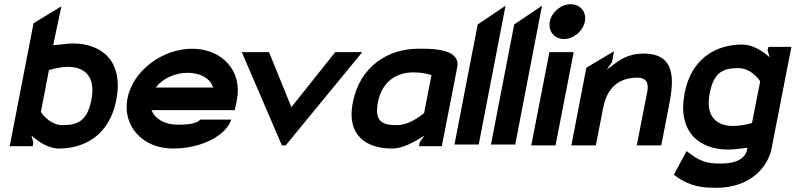

<svg xmlns="http://www.w3.org/2000/svg" viewBox="-20 -693 3771 910"><path d="M26 0H135L138 -18L129 -51L139 -42C163 -22 210 11 258 11C384 11 499 -55 531 -218C567 -402 464 -487 325 -487C301 -487 266 -481 236 -479H232L271 -663L139 -583ZM174 -164 212 -361C232 -367 269 -376 303 -376C376 -376 436 -335 413 -219C393 -115 343 -100 276 -100C224 -100 186 -143 174 -162Z M584 -226C559 -95 657 11 799 11C941 11 1053 -54 1076 -126H928C913 -104 855 -102 821 -102C763 -102 718 -128 701 -165L698 -171H1093L1103 -222C1129 -355 1034 -462 891 -462C749 -462 609 -357 584 -226ZM718 -278 723 -284C753 -321 810 -348 869 -348C928 -348 973 -323 988 -284L991 -278Z M1126 -446 1316 -4H1334L1697 -446H1569L1361 -185L1255 -446Z M1652 -207C1622 -53 1713 11 1839 11C1888 11 1943 -20 1978 -42L1992 -51L1969 -18L1966 0H2074L2147 -374C2163 -455 2049 -462 1986 -462H1961C1822 -462 1686 -381 1652 -207ZM1771 -208C1792 -314 1867 -350 1939 -350C1972 -350 2006 -344 2025 -337L1990 -157C1971 -141 1916 -100 1863 -100C1796 -100 1753 -113 1771 -208Z M2134 -8H2249L2376 -666L2244 -577Z M2307 -8H2422L2549 -666L2417 -577Z M2586 -591C2577 -545 2608 -508 2653 -508C2698 -508 2743 -545 2752 -591C2761 -637 2730 -673 2685 -673C2640 -673 2595 -637 2586 -591ZM2498 -4H2613L2699 -446H2584Z M2688 -4H2804L2839 -183C2851 -247 2889 -325 3001 -325C3041 -325 3056 -302 3048 -260L2998 -4H3114L3149 -183C3169 -288 3198 -439 3031 -439C2954 -439 2914 -407 2872 -375L2855 -362L2881 -399L2890 -450L2759 -372Z M3225 -253C3189 -69 3293 16 3432 16C3457 16 3486 11 3518 8H3522L3521 15C3513 58 3470 82 3399 82C3347 82 3311 80 3254 38L3234 23L3174 135L3186 144C3254 193 3314 197 3377 197C3526 197 3618 108 3637 10L3731 -471H3622L3618 -454L3628 -421L3618 -430C3594 -450 3547 -482 3499 -482C3373 -482 3257 -416 3225 -253ZM3344 -252C3364 -356 3413 -370 3480 -370C3532 -370 3570 -328 3582 -309L3583 -307L3544 -110C3524 -104 3488 -96 3454 -96C3381 -96 3321 -136 3344 -252Z"/></svg>

Font: Charger EcoBold
Style: Obl
Weight: 1000
Designer: Jasper
Foundry: Cannot Into Space Fonts
Version: Version 1.1